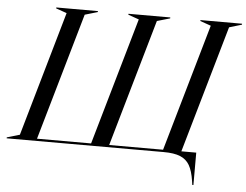

<svg xmlns="http://www.w3.org/2000/svg" viewBox="-110 -784 1302 1015"><g transform="rotate(5 540.5 -276.0)"><path d="M946 160 943 139Q935 86 918 56.5Q901 27 868.5 13.5Q836 0 780 0H-53V-5L15 -25L205 -687L148 -707V-712H369V-707L301 -687L107 -12H394L588 -687L531 -707V-712H753V-707L684 -687L490 -12H776L970 -687L913 -707V-712H1134V-707L1067 -687L873 -12H952V160Z"/></g></svg>

Font: Nyght Serif Italic
Style: Regular
Weight: 400
Italic angle: -16°
Designer: Maksym Kobuzan
Version: Version 0.410